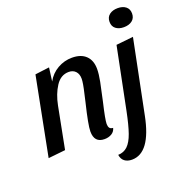

<svg xmlns="http://www.w3.org/2000/svg" viewBox="-159 -864 1148 1204"><g transform="rotate(-20 415.5 -262.0)"><path d="M332 -55Q332 -98 366 -238Q368 -249 377 -286.5Q386 -324 390 -348Q394 -372 394 -385Q394 -417 377 -435Q360 -453 332 -453Q278 -453 244.5 -401.5Q211 -350 197 -278L143 0L29 12L131 -510L226 -522L214 -432Q240 -479 285 -504.5Q330 -530 381 -530Q441 -530 473.5 -498.5Q506 -467 506 -410Q506 -376 496.5 -327.5Q487 -279 470 -204Q444 -94 444 -65Q444 -48 450.5 -38.5Q457 -29 474 -28Q468 -4 447.5 8Q427 20 400 20Q332 20 332 -55ZM680 -660Q680 -691 701.5 -707.5Q723 -724 757 -724Q790 -724 810.5 -708Q831 -692 831 -662Q831 -631 809.5 -614.5Q788 -598 754 -598Q721 -598 700.5 -614Q680 -630 680 -660ZM446 142Q484 141 509.5 116.5Q535 92 553 41Q571 -10 589 -99L672 -510L786 -522L687 -32Q641 200 518 200Q488 200 469 185.5Q450 171 446 142Z"/></g></svg>

Font: Sansita SW
Style: Italic
Weight: 400
Italic angle: -11°
Designer: Pablo Cosgaya
Foundry: Omnibus-Type
Version: Version 1.000